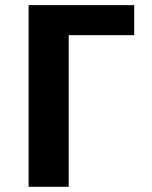

<svg xmlns="http://www.w3.org/2000/svg" viewBox="-20 -717 582 737"><path d="M243.7 0H89.8V-697.3H495.1V-582H243.7Z"/></svg>

Font: Lunasima
Style: Bold
Weight: 700
Designer: The DocRepair Project, Monotype Design Team
Foundry: Google
Version: Version 2.009